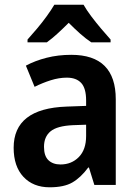

<svg xmlns="http://www.w3.org/2000/svg" viewBox="-20 -786 580 816"><path d="M283 -553Q472 -553 472 -364V0H381L358 -74H355Q323 -31 287.5 -10.5Q252 10 191 10Q121 10 79.5 -34.5Q38 -79 38 -158Q38 -325 263 -333L346 -336V-359Q346 -411 325 -433.5Q304 -456 264 -456Q231 -456 196 -445Q161 -434 127 -417L90 -507Q129 -528 178 -540.5Q227 -553 283 -553ZM290 -254Q223 -251 195 -228Q167 -205 167 -162Q167 -123 186 -105Q205 -87 237 -87Q284 -87 315 -118.5Q346 -150 346 -208V-256ZM335 -766Q348 -743 368 -716.5Q388 -690 410 -664Q432 -638 450 -618V-606H368Q344 -622 320.5 -643Q297 -664 272 -689Q247 -664 224 -643Q201 -622 179 -606H97V-618Q115 -638 137 -664Q159 -690 178.5 -717Q198 -744 211 -766Z"/></svg>

Font: Noto Sans Bengali SemiCondensed SemiBold
Style: Regular
Weight: 600
Width: 4
Designer: Joana Ranito - Universal Thirst; Jelle Bosma - Monotype Design Team
Foundry: Universal Thirst ehf.
Version: Version 3.000; ttfautohint (v1.8.4.7-5d5b)